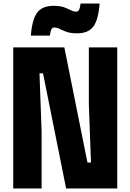

<svg xmlns="http://www.w3.org/2000/svg" viewBox="-20 -1069 740 1089"><path d="M55 0V-800H345L476 -147H496L484 -477V-800H645V0H355L224 -653H204L216 -323V0ZM155 -867Q162 -959 191 -997.5Q220 -1036 284 -1036Q322 -1036 344 -1027.5Q366 -1019 381.5 -1011Q397 -1003 413 -1003Q423 -1003 428.5 -1013.5Q434 -1024 437 -1049H545Q538 -957 509.5 -918.5Q481 -880 417 -880Q380 -880 357 -888.5Q334 -897 318.5 -905Q303 -913 287 -913Q277 -913 271.5 -902.5Q266 -892 263 -867Z"/></svg>

Font: Martian Mono ExtraBold
Style: Regular
Weight: 800
Monospace: yes
Designer: Roman Shamin
Foundry: Evil Martians
Version: Version 1.000; ttfautohint (v1.8.4.7-5d5b)